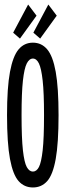

<svg xmlns="http://www.w3.org/2000/svg" viewBox="-20 -815 290 846"><path d="M125 11Q87 11 62 -17Q37 -45 24 -114.5Q11 -184 11 -308Q11 -429 24 -498.5Q37 -568 62 -597.5Q87 -627 125 -627Q163 -627 188 -597.5Q213 -568 225.5 -498.5Q238 -429 238 -308Q238 -184 225.5 -114.5Q213 -45 188 -17Q163 11 125 11ZM125 -59Q141 -59 151.5 -79Q162 -99 168 -152.5Q174 -206 174 -308Q174 -406 168 -460Q162 -514 151.5 -535.5Q141 -557 125 -557Q109 -557 98 -535.5Q87 -514 81 -460Q75 -406 75 -308Q75 -206 81 -152.5Q87 -99 98 -79Q109 -59 125 -59ZM157 -645 127 -671 193 -795 230 -746ZM68 -645 38 -671 104 -795 141 -746Z"/></svg>

Font: Inconsolata UltraCondensed SemiBold
Style: Regular
Weight: 600
Width: 1
Monospace: yes
Designer: Raph Levien, Cyreal, Brenton Simpson
Foundry: Raph Levien, Cyreal, Google
Version: Version 3.001; ttfautohint (v1.8.2.53-6de2)